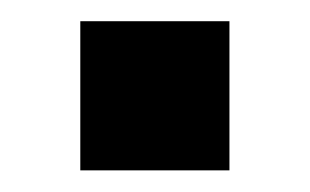

<svg xmlns="http://www.w3.org/2000/svg" viewBox="-20 -395 292 181"><path d="M196.3 -375V-234.4H55.7V-375Z"/></svg>

Font: Francois One
Style: Regular
Weight: 400
Designer: Vernon Adams
Foundry: vernon adams
Version: Version 1.000